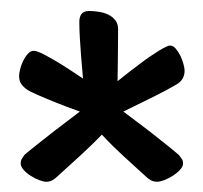

<svg xmlns="http://www.w3.org/2000/svg" viewBox="-20 -666 379 358"><path d="M169.9 -415Q158.2 -402.8 148.2 -393.3Q138.2 -383.8 128.7 -375Q119.1 -366.2 109.1 -357.2Q99.1 -348.1 86.9 -336.9Q82.5 -332.5 77.4 -329.8Q72.3 -327.1 66.4 -327.1Q61 -327.1 52.7 -330.3Q44.4 -333.5 36.9 -338.4Q29.3 -343.3 23.9 -349.4Q18.6 -355.5 18.6 -361.3Q18.6 -366.7 20.8 -369.9Q22.9 -373 25.4 -377Q27.3 -378.9 33 -383.5Q38.6 -388.2 46.4 -394.3Q54.2 -400.4 63.2 -407.5Q72.3 -414.6 81.5 -421.9Q103 -438 128.9 -458Q104 -466.8 83.5 -475.1Q74.7 -478.5 66.2 -482.2Q57.6 -485.8 50.3 -489Q43 -492.2 37.6 -494.9Q32.2 -497.6 30.3 -499Q22.9 -504.4 19.3 -510Q15.6 -515.6 15.6 -524.4Q15.6 -529.3 17.6 -537.1Q19.5 -544.9 23.2 -552.5Q26.9 -560.1 32 -565.7Q37.1 -571.3 43 -571.3Q49.3 -571.3 64.5 -563.2Q79.6 -555.2 95.2 -545.4Q113.8 -533.7 134.8 -519.5Q132.8 -540.5 131.3 -560.1Q129.9 -577.1 128.9 -595Q127.9 -612.8 127.9 -625Q127.9 -634.8 132.1 -640.1Q136.2 -645.5 146.5 -645.5Q154.8 -645.5 164.3 -644Q173.8 -642.6 181.9 -638.7Q189.9 -634.8 195.1 -628.2Q200.2 -621.6 200.2 -611.3Q200.2 -600.1 200 -583.7Q199.7 -567.4 199.7 -551.8Q199.2 -533.7 199.2 -514.6Q222.7 -533.7 242.7 -548.3Q251 -554.7 259.5 -560.5Q268.1 -566.4 275.6 -571Q283.2 -575.7 288.8 -578.4Q294.4 -581.1 296.9 -581.1Q302.7 -581.1 307.6 -575.4Q312.5 -569.8 316.2 -562.3Q319.8 -554.7 322 -546.9Q324.2 -539.1 324.2 -534.2Q324.2 -517.6 309.6 -508.8Q307.1 -507.3 301.5 -504.2Q295.9 -501 288.6 -497.1Q281.2 -493.2 272.5 -488.8Q263.7 -484.4 254.9 -480Q234.4 -469.7 210 -458Q236.3 -438 257.8 -421.9Q267.1 -414.6 276.1 -407.5Q285.2 -400.4 292.7 -394.3Q300.3 -388.2 305.9 -383.5Q311.5 -378.9 313.5 -377Q316.4 -373 318.8 -369.9Q321.3 -366.7 321.3 -361.3Q321.3 -355.5 315.7 -349.4Q310.1 -343.3 302.5 -338.4Q294.9 -333.5 286.6 -330.3Q278.3 -327.1 273.4 -327.1Q266.6 -327.1 261.5 -329.8Q256.3 -332.5 252 -336.9Q239.7 -348.1 229.7 -357.2Q219.7 -366.2 210.2 -375Q200.7 -383.8 190.9 -393.3Q181.2 -402.8 169.9 -415Z"/></svg>

Font: Just Another Hand
Style: Regular
Weight: 400
Designer: Astigmatic (AOETI)
Foundry: Astigmatic (AOETI)
Version: Version 1.001